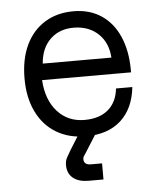

<svg xmlns="http://www.w3.org/2000/svg" viewBox="-52 -569 704 819"><g transform="rotate(-5 300.0 -160.0)"><path d="M60 -255Q60 -338 88.5 -398Q117 -458 169.5 -490.5Q222 -523 293 -523Q361 -523 411 -490Q461 -457 488 -395.5Q515 -334 515 -250V-242H134Q139 -157 184 -107Q229 -57 300 -57Q364 -57 401.5 -89Q439 -121 445 -179H515Q505 -87 449.5 -37Q394 13 300 13Q227 13 173 -19.5Q119 -52 89.5 -112.5Q60 -173 60 -255ZM293 -453Q229 -455 188.5 -417Q148 -379 143 -312H437Q433 -375 394 -413Q355 -451 293 -453ZM358 203H294Q252 203 228 183.5Q204 164 204 128Q204 110 211.5 96Q219 82 230 64L270 0H345L292 84Q288 91 284 96Q280 101 280 109Q280 134 310 134H358Z"/></g></svg>

Font: Orbit
Style: Regular
Weight: 400
Designer: Sooun Cho
Foundry: JAMO
Version: Version 1.000; ttfautohint (v1.8.4.7-5d5b);gftools[0.9.29]